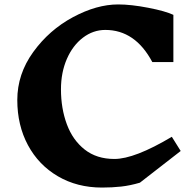

<svg xmlns="http://www.w3.org/2000/svg" viewBox="-20 -826 877 866"><path d="M762 -759V-546H667Q590 -691 455 -691Q400 -691 354 -656Q308 -621 281.5 -560Q255 -499 255 -423Q255 -337 281.5 -265.5Q308 -194 362 -151.5Q416 -109 496 -109Q587 -109 755 -209L795 -145L611 -2Q567 11 526.5 15.5Q486 20 440 20Q328 20 241 -31Q154 -82 106 -171.5Q58 -261 58 -375Q58 -492 130 -591.5Q202 -691 309 -748.5Q416 -806 513 -806Q571 -806 648.5 -791Q726 -776 762 -759Z"/></svg>

Font: Inknut Antiqua
Style: Bold
Weight: 700
Designer: Claus Eggers Sørensen
Foundry: Claus Eggers Sørensen
Version: Version 1.003; ttfautohint (v1.8.2) -l 8 -r 50 -G 200 -x 14 